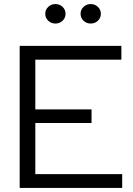

<svg xmlns="http://www.w3.org/2000/svg" viewBox="-20 -926 656 946"><path d="M77 0V-700H578V-632H154V-387H431V-320H154V-68H582V0ZM253 -810Q232 -810 217.5 -824Q203 -838 203 -858Q203 -878 217.5 -892Q232 -906 253 -906Q274 -906 288.5 -892Q303 -878 303 -858Q303 -838 288.5 -824Q274 -810 253 -810ZM427 -810Q406 -810 391.5 -824Q377 -838 377 -858Q377 -878 391.5 -892Q406 -906 427 -906Q448 -906 462.5 -892Q477 -878 477 -858Q477 -838 462.5 -824Q448 -810 427 -810Z"/></svg>

Font: Red Hat Display Variable
Style: Regular
Weight: 400
Designer: Pentagram, MCKL
Foundry: Pentagram, MCKL
Version: Version 1.021